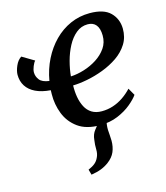

<svg xmlns="http://www.w3.org/2000/svg" viewBox="-119 -655 861 993"><g transform="rotate(-15 312.0 -159.0)"><path d="M247.5 245.5 239.5 216.5Q262 207 275.2 196Q288.5 185 296 168.5Q305.5 150 304.8 125.5Q304 101 308 75Q310.5 46 326.5 26Q342.5 6 354 -9L418.5 -47Q401.5 -26.5 395.2 -4.8Q389 17 389.5 43.5Q390 56.5 391.5 72.2Q393 88 393 102.5Q393 135 381.8 161.5Q370.5 188 343 208.5Q324.5 222.5 301.8 231.5Q279 240.5 247.5 245.5ZM119 -400Q111.5 -393 104 -374.5Q96.5 -356 96.5 -342.5Q96.5 -321 110.5 -302.5Q124.5 -284 162.5 -279Q173 -340 199 -391.8Q225 -443.5 263.2 -482.2Q301.5 -521 350 -542.5Q398.5 -564 454 -564Q529 -564 563.8 -529.5Q598.5 -495 599.5 -443Q600 -396.5 577.8 -361Q555.5 -325.5 518.8 -300.2Q482 -275 438.2 -258.5Q394.5 -242 351.5 -233.8Q308.5 -225.5 275 -225Q274 -192.5 279.2 -162.5Q284.5 -132.5 297 -108.5Q309.5 -84.5 331.2 -71Q353 -57.5 384.5 -57.5Q416 -57.5 445 -67Q474 -76.5 499.8 -94Q525.5 -111.5 547 -134.5L569 -96Q555 -75.5 525.2 -50.8Q495.5 -26 452.8 -8Q410 10 356.5 10Q283.5 10 239.2 -22Q195 -54 175.2 -104.5Q155.5 -155 156.5 -210Q156.5 -215.5 156.8 -220.8Q157 -226 157 -231Q109.5 -234.5 77 -250.2Q44.5 -266 28 -292Q11.5 -318 11.5 -352Q11.5 -372.5 23 -399.2Q34.5 -426 54.5 -438.5ZM429 -511Q394 -511 366.8 -488.5Q339.5 -466 320.5 -430Q301.5 -394 290.5 -352.8Q279.5 -311.5 276 -273Q310 -274.5 347.5 -286Q385 -297.5 417.2 -318.2Q449.5 -339 469.8 -368.2Q490 -397.5 489.5 -435.5Q489 -473 473.5 -492Q458 -511 429 -511Z"/></g></svg>

Font: Merriweather 28pt Medium
Style: Italic
Weight: 500
Italic angle: -7.8°
Version: Version 2.101